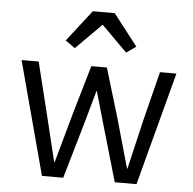

<svg xmlns="http://www.w3.org/2000/svg" viewBox="-54 -819 875 872"><g transform="rotate(5 384.0 -382.5)"><path d="M267 -591 223 -622 334 -765H434L545 -622L501 -591L384 -708ZM169 0 31 -516H109L164 -293L219 -67H221L284 -293L349 -516H420L487 -293L551 -67H553L606 -293L662 -516H737L600 0H501L429 -248L384 -405H382L338 -248L266 0Z"/></g></svg>

Font: Anuphan
Style: Regular
Weight: 400
Designer: Mike Abbink, Paul van der Laan, Pieter van Rosmalen, Mint Tantisuwanna
Foundry: Bold Monday; Cadson Demak
Version: Version 3.002;hotconv 1.0.109;makeotfexe 2.5.65596